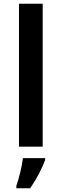

<svg xmlns="http://www.w3.org/2000/svg" viewBox="-20 -780 327 1021"><path d="M207 0V-760H81V0ZM220 71V61H102C97 104 80 172 67 208V221H140C175 172 205 112 220 71Z"/></svg>

Font: Noto Sans Bengali SemiBold
Style: Regular
Weight: 600
Designer: Jelle Bosma - Monotype Design Team
Foundry: Monotype Imaging Inc.
Version: Version 2.003